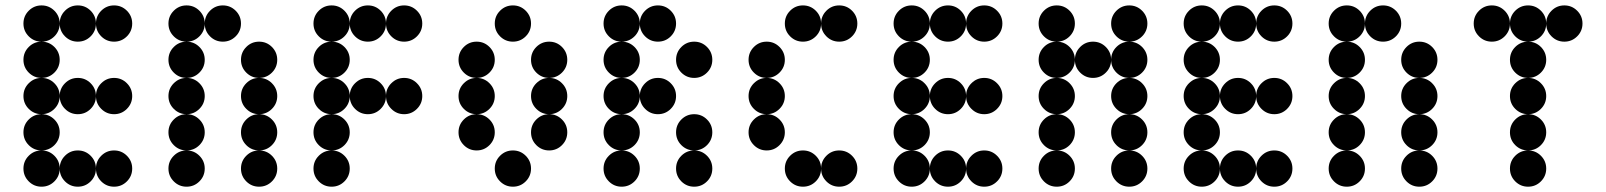

<svg xmlns="http://www.w3.org/2000/svg" viewBox="-20 -704 6056 724"><path d="M205.1 -615.2Q205.1 -586.9 185.1 -566.9Q165 -546.9 136.7 -546.9Q108.4 -546.9 88.4 -566.9Q68.4 -586.9 68.4 -615.2Q68.4 -643.6 88.4 -663.6Q108.4 -683.6 136.7 -683.6Q165 -683.6 185.1 -663.6Q205.1 -643.6 205.1 -615.2ZM341.8 -615.2Q341.8 -586.9 321.8 -566.9Q301.8 -546.9 273.4 -546.9Q245.1 -546.9 225.1 -566.9Q205.1 -586.9 205.1 -615.2Q205.1 -643.6 225.1 -663.6Q245.1 -683.6 273.4 -683.6Q301.8 -683.6 321.8 -663.6Q341.8 -643.6 341.8 -615.2ZM478.5 -615.2Q478.5 -586.9 458.5 -566.9Q438.5 -546.9 410.2 -546.9Q381.8 -546.9 361.8 -566.9Q341.8 -586.9 341.8 -615.2Q341.8 -643.6 361.8 -663.6Q381.8 -683.6 410.2 -683.6Q438.5 -683.6 458.5 -663.6Q478.5 -643.6 478.5 -615.2ZM205.1 -478.5Q205.1 -450.2 185.1 -430.2Q165 -410.2 136.7 -410.2Q108.4 -410.2 88.4 -430.2Q68.4 -450.2 68.4 -478.5Q68.4 -506.8 88.4 -526.9Q108.4 -546.9 136.7 -546.9Q165 -546.9 185.1 -526.9Q205.1 -506.8 205.1 -478.5ZM205.1 -341.8Q205.1 -313.5 185.1 -293.5Q165 -273.4 136.7 -273.4Q108.4 -273.4 88.4 -293.5Q68.4 -313.5 68.4 -341.8Q68.4 -370.1 88.4 -390.1Q108.4 -410.2 136.7 -410.2Q165 -410.2 185.1 -390.1Q205.1 -370.1 205.1 -341.8ZM341.8 -341.8Q341.8 -313.5 321.8 -293.5Q301.8 -273.4 273.4 -273.4Q245.1 -273.4 225.1 -293.5Q205.1 -313.5 205.1 -341.8Q205.1 -370.1 225.1 -390.1Q245.1 -410.2 273.4 -410.2Q301.8 -410.2 321.8 -390.1Q341.8 -370.1 341.8 -341.8ZM478.5 -341.8Q478.5 -313.5 458.5 -293.5Q438.5 -273.4 410.2 -273.4Q381.8 -273.4 361.8 -293.5Q341.8 -313.5 341.8 -341.8Q341.8 -370.1 361.8 -390.1Q381.8 -410.2 410.2 -410.2Q438.5 -410.2 458.5 -390.1Q478.5 -370.1 478.5 -341.8ZM205.1 -205.1Q205.1 -176.8 185.1 -156.7Q165 -136.7 136.7 -136.7Q108.4 -136.7 88.4 -156.7Q68.4 -176.8 68.4 -205.1Q68.4 -233.4 88.4 -253.4Q108.4 -273.4 136.7 -273.4Q165 -273.4 185.1 -253.4Q205.1 -233.4 205.1 -205.1ZM205.1 -68.4Q205.1 -40 185.1 -20Q165 0 136.7 0Q108.4 0 88.4 -20Q68.4 -40 68.4 -68.4Q68.4 -96.7 88.4 -116.7Q108.4 -136.7 136.7 -136.7Q165 -136.7 185.1 -116.7Q205.1 -96.7 205.1 -68.4ZM341.8 -68.4Q341.8 -40 321.8 -20Q301.8 0 273.4 0Q245.1 0 225.1 -20Q205.1 -40 205.1 -68.4Q205.1 -96.7 225.1 -116.7Q245.1 -136.7 273.4 -136.7Q301.8 -136.7 321.8 -116.7Q341.8 -96.7 341.8 -68.4ZM478.5 -68.4Q478.5 -40 458.5 -20Q438.5 0 410.2 0Q381.8 0 361.8 -20Q341.8 -40 341.8 -68.4Q341.8 -96.7 361.8 -116.7Q381.8 -136.7 410.2 -136.7Q438.5 -136.7 458.5 -116.7Q478.5 -96.7 478.5 -68.4Z M752 -615.2Q752 -586.9 731.9 -566.9Q711.9 -546.9 683.6 -546.9Q655.3 -546.9 635.3 -566.9Q615.2 -586.9 615.2 -615.2Q615.2 -643.6 635.3 -663.6Q655.3 -683.6 683.6 -683.6Q711.9 -683.6 731.9 -663.6Q752 -643.6 752 -615.2ZM888.7 -615.2Q888.7 -586.9 868.7 -566.9Q848.6 -546.9 820.3 -546.9Q792 -546.9 772 -566.9Q752 -586.9 752 -615.2Q752 -643.6 772 -663.6Q792 -683.6 820.3 -683.6Q848.6 -683.6 868.7 -663.6Q888.7 -643.6 888.7 -615.2ZM752 -478.5Q752 -450.2 731.9 -430.2Q711.9 -410.2 683.6 -410.2Q655.3 -410.2 635.3 -430.2Q615.2 -450.2 615.2 -478.5Q615.2 -506.8 635.3 -526.9Q655.3 -546.9 683.6 -546.9Q711.9 -546.9 731.9 -526.9Q752 -506.8 752 -478.5ZM1025.4 -478.5Q1025.4 -450.2 1005.4 -430.2Q985.4 -410.2 957 -410.2Q928.7 -410.2 908.7 -430.2Q888.7 -450.2 888.7 -478.5Q888.7 -506.8 908.7 -526.9Q928.7 -546.9 957 -546.9Q985.4 -546.9 1005.4 -526.9Q1025.4 -506.8 1025.4 -478.5ZM752 -341.8Q752 -313.5 731.9 -293.5Q711.9 -273.4 683.6 -273.4Q655.3 -273.4 635.3 -293.5Q615.2 -313.5 615.2 -341.8Q615.2 -370.1 635.3 -390.1Q655.3 -410.2 683.6 -410.2Q711.9 -410.2 731.9 -390.1Q752 -370.1 752 -341.8ZM1025.4 -341.8Q1025.4 -313.5 1005.4 -293.5Q985.4 -273.4 957 -273.4Q928.7 -273.4 908.7 -293.5Q888.7 -313.5 888.7 -341.8Q888.7 -370.1 908.7 -390.1Q928.7 -410.2 957 -410.2Q985.4 -410.2 1005.4 -390.1Q1025.4 -370.1 1025.4 -341.8ZM752 -205.1Q752 -176.8 731.9 -156.7Q711.9 -136.7 683.6 -136.7Q655.3 -136.7 635.3 -156.7Q615.2 -176.8 615.2 -205.1Q615.2 -233.4 635.3 -253.4Q655.3 -273.4 683.6 -273.4Q711.9 -273.4 731.9 -253.4Q752 -233.4 752 -205.1ZM1025.4 -205.1Q1025.4 -176.8 1005.4 -156.7Q985.4 -136.7 957 -136.7Q928.7 -136.7 908.7 -156.7Q888.7 -176.8 888.7 -205.1Q888.7 -233.4 908.7 -253.4Q928.7 -273.4 957 -273.4Q985.4 -273.4 1005.4 -253.4Q1025.4 -233.4 1025.4 -205.1ZM752 -68.4Q752 -40 731.9 -20Q711.9 0 683.6 0Q655.3 0 635.3 -20Q615.2 -40 615.2 -68.4Q615.2 -96.7 635.3 -116.7Q655.3 -136.7 683.6 -136.7Q711.9 -136.7 731.9 -116.7Q752 -96.7 752 -68.4ZM1025.4 -68.4Q1025.4 -40 1005.4 -20Q985.4 0 957 0Q928.7 0 908.7 -20Q888.7 -40 888.7 -68.4Q888.7 -96.7 908.7 -116.7Q928.7 -136.7 957 -136.7Q985.4 -136.7 1005.4 -116.7Q1025.4 -96.7 1025.4 -68.4Z M1298.8 -615.2Q1298.8 -586.9 1278.8 -566.9Q1258.8 -546.9 1230.5 -546.9Q1202.1 -546.9 1182.1 -566.9Q1162.1 -586.9 1162.1 -615.2Q1162.1 -643.6 1182.1 -663.6Q1202.1 -683.6 1230.5 -683.6Q1258.8 -683.6 1278.8 -663.6Q1298.8 -643.6 1298.8 -615.2ZM1435.5 -615.2Q1435.5 -586.9 1415.5 -566.9Q1395.5 -546.9 1367.2 -546.9Q1338.9 -546.9 1318.8 -566.9Q1298.8 -586.9 1298.8 -615.2Q1298.8 -643.6 1318.8 -663.6Q1338.9 -683.6 1367.2 -683.6Q1395.5 -683.6 1415.5 -663.6Q1435.5 -643.6 1435.5 -615.2ZM1572.3 -615.2Q1572.3 -586.9 1552.2 -566.9Q1532.2 -546.9 1503.9 -546.9Q1475.6 -546.9 1455.6 -566.9Q1435.5 -586.9 1435.5 -615.2Q1435.5 -643.6 1455.6 -663.6Q1475.6 -683.6 1503.9 -683.6Q1532.2 -683.6 1552.2 -663.6Q1572.3 -643.6 1572.3 -615.2ZM1298.8 -478.5Q1298.8 -450.2 1278.8 -430.2Q1258.8 -410.2 1230.5 -410.2Q1202.1 -410.2 1182.1 -430.2Q1162.1 -450.2 1162.1 -478.5Q1162.1 -506.8 1182.1 -526.9Q1202.1 -546.9 1230.5 -546.9Q1258.8 -546.9 1278.8 -526.9Q1298.8 -506.8 1298.8 -478.5ZM1298.8 -341.8Q1298.8 -313.5 1278.8 -293.5Q1258.8 -273.4 1230.5 -273.4Q1202.1 -273.4 1182.1 -293.5Q1162.1 -313.5 1162.1 -341.8Q1162.1 -370.1 1182.1 -390.1Q1202.1 -410.2 1230.5 -410.2Q1258.8 -410.2 1278.8 -390.1Q1298.8 -370.1 1298.8 -341.8ZM1435.5 -341.8Q1435.5 -313.5 1415.5 -293.5Q1395.5 -273.4 1367.2 -273.4Q1338.9 -273.4 1318.8 -293.5Q1298.8 -313.5 1298.8 -341.8Q1298.8 -370.1 1318.8 -390.1Q1338.9 -410.2 1367.2 -410.2Q1395.5 -410.2 1415.5 -390.1Q1435.5 -370.1 1435.5 -341.8ZM1572.3 -341.8Q1572.3 -313.5 1552.2 -293.5Q1532.2 -273.4 1503.9 -273.4Q1475.6 -273.4 1455.6 -293.5Q1435.5 -313.5 1435.5 -341.8Q1435.5 -370.1 1455.6 -390.1Q1475.6 -410.2 1503.9 -410.2Q1532.2 -410.2 1552.2 -390.1Q1572.3 -370.1 1572.3 -341.8ZM1298.8 -205.1Q1298.8 -176.8 1278.8 -156.7Q1258.8 -136.7 1230.5 -136.7Q1202.1 -136.7 1182.1 -156.7Q1162.1 -176.8 1162.1 -205.1Q1162.1 -233.4 1182.1 -253.4Q1202.1 -273.4 1230.5 -273.4Q1258.8 -273.4 1278.8 -253.4Q1298.8 -233.4 1298.8 -205.1ZM1298.8 -68.4Q1298.8 -40 1278.8 -20Q1258.8 0 1230.5 0Q1202.1 0 1182.1 -20Q1162.1 -40 1162.1 -68.4Q1162.1 -96.7 1182.1 -116.7Q1202.1 -136.7 1230.5 -136.7Q1258.8 -136.7 1278.8 -116.7Q1298.8 -96.7 1298.8 -68.4Z M1982.4 -615.2Q1982.4 -586.9 1962.4 -566.9Q1942.4 -546.9 1914.1 -546.9Q1885.7 -546.9 1865.7 -566.9Q1845.7 -586.9 1845.7 -615.2Q1845.7 -643.6 1865.7 -663.6Q1885.7 -683.6 1914.1 -683.6Q1942.4 -683.6 1962.4 -663.6Q1982.4 -643.6 1982.4 -615.2ZM1845.7 -478.5Q1845.7 -450.2 1825.7 -430.2Q1805.7 -410.2 1777.3 -410.2Q1749 -410.2 1729 -430.2Q1709 -450.2 1709 -478.5Q1709 -506.8 1729 -526.9Q1749 -546.9 1777.3 -546.9Q1805.7 -546.9 1825.7 -526.9Q1845.7 -506.8 1845.7 -478.5ZM2119.1 -478.5Q2119.1 -450.2 2099.1 -430.2Q2079.1 -410.2 2050.8 -410.2Q2022.5 -410.2 2002.4 -430.2Q1982.4 -450.2 1982.4 -478.5Q1982.4 -506.8 2002.4 -526.9Q2022.5 -546.9 2050.8 -546.9Q2079.1 -546.9 2099.1 -526.9Q2119.1 -506.8 2119.1 -478.5ZM1845.7 -341.8Q1845.7 -313.5 1825.7 -293.5Q1805.7 -273.4 1777.3 -273.4Q1749 -273.4 1729 -293.5Q1709 -313.5 1709 -341.8Q1709 -370.1 1729 -390.1Q1749 -410.2 1777.3 -410.2Q1805.7 -410.2 1825.7 -390.1Q1845.7 -370.1 1845.7 -341.8ZM2119.1 -341.8Q2119.1 -313.5 2099.1 -293.5Q2079.1 -273.4 2050.8 -273.4Q2022.5 -273.4 2002.4 -293.5Q1982.4 -313.5 1982.4 -341.8Q1982.4 -370.1 2002.4 -390.1Q2022.5 -410.2 2050.8 -410.2Q2079.1 -410.2 2099.1 -390.1Q2119.1 -370.1 2119.1 -341.8ZM1845.7 -205.1Q1845.7 -176.8 1825.7 -156.7Q1805.7 -136.7 1777.3 -136.7Q1749 -136.7 1729 -156.7Q1709 -176.8 1709 -205.1Q1709 -233.4 1729 -253.4Q1749 -273.4 1777.3 -273.4Q1805.7 -273.4 1825.7 -253.4Q1845.7 -233.4 1845.7 -205.1ZM2119.1 -205.1Q2119.1 -176.8 2099.1 -156.7Q2079.1 -136.7 2050.8 -136.7Q2022.5 -136.7 2002.4 -156.7Q1982.4 -176.8 1982.4 -205.1Q1982.4 -233.4 2002.4 -253.4Q2022.5 -273.4 2050.8 -273.4Q2079.1 -273.4 2099.1 -253.4Q2119.1 -233.4 2119.1 -205.1ZM1982.4 -68.4Q1982.4 -40 1962.4 -20Q1942.4 0 1914.1 0Q1885.7 0 1865.7 -20Q1845.7 -40 1845.7 -68.4Q1845.7 -96.7 1865.7 -116.7Q1885.7 -136.7 1914.1 -136.7Q1942.4 -136.7 1962.4 -116.7Q1982.4 -96.7 1982.4 -68.4Z M2392.6 -615.2Q2392.6 -586.9 2372.6 -566.9Q2352.5 -546.9 2324.2 -546.9Q2295.9 -546.9 2275.9 -566.9Q2255.9 -586.9 2255.9 -615.2Q2255.9 -643.6 2275.9 -663.6Q2295.9 -683.6 2324.2 -683.6Q2352.5 -683.6 2372.6 -663.6Q2392.6 -643.6 2392.6 -615.2ZM2529.3 -615.2Q2529.3 -586.9 2509.3 -566.9Q2489.3 -546.9 2460.9 -546.9Q2432.6 -546.9 2412.6 -566.9Q2392.6 -586.9 2392.6 -615.2Q2392.6 -643.6 2412.6 -663.6Q2432.6 -683.6 2460.9 -683.6Q2489.3 -683.6 2509.3 -663.6Q2529.3 -643.6 2529.3 -615.2ZM2392.6 -478.5Q2392.6 -450.2 2372.6 -430.2Q2352.5 -410.2 2324.2 -410.2Q2295.9 -410.2 2275.9 -430.2Q2255.9 -450.2 2255.9 -478.5Q2255.9 -506.8 2275.9 -526.9Q2295.9 -546.9 2324.2 -546.9Q2352.5 -546.9 2372.6 -526.9Q2392.6 -506.8 2392.6 -478.5ZM2666 -478.5Q2666 -450.2 2646 -430.2Q2626 -410.2 2597.7 -410.2Q2569.3 -410.2 2549.3 -430.2Q2529.3 -450.2 2529.3 -478.5Q2529.3 -506.8 2549.3 -526.9Q2569.3 -546.9 2597.7 -546.9Q2626 -546.9 2646 -526.9Q2666 -506.8 2666 -478.5ZM2392.6 -341.8Q2392.6 -313.5 2372.6 -293.5Q2352.5 -273.4 2324.2 -273.4Q2295.9 -273.4 2275.9 -293.5Q2255.9 -313.5 2255.9 -341.8Q2255.9 -370.1 2275.9 -390.1Q2295.9 -410.2 2324.2 -410.2Q2352.5 -410.2 2372.6 -390.1Q2392.6 -370.1 2392.6 -341.8ZM2529.3 -341.8Q2529.3 -313.5 2509.3 -293.5Q2489.3 -273.4 2460.9 -273.4Q2432.6 -273.4 2412.6 -293.5Q2392.6 -313.5 2392.6 -341.8Q2392.6 -370.1 2412.6 -390.1Q2432.6 -410.2 2460.9 -410.2Q2489.3 -410.2 2509.3 -390.1Q2529.3 -370.1 2529.3 -341.8ZM2392.6 -205.1Q2392.6 -176.8 2372.6 -156.7Q2352.5 -136.7 2324.2 -136.7Q2295.9 -136.7 2275.9 -156.7Q2255.9 -176.8 2255.9 -205.1Q2255.9 -233.4 2275.9 -253.4Q2295.9 -273.4 2324.2 -273.4Q2352.5 -273.4 2372.6 -253.4Q2392.6 -233.4 2392.6 -205.1ZM2666 -205.1Q2666 -176.8 2646 -156.7Q2626 -136.7 2597.7 -136.7Q2569.3 -136.7 2549.3 -156.7Q2529.3 -176.8 2529.3 -205.1Q2529.3 -233.4 2549.3 -253.4Q2569.3 -273.4 2597.7 -273.4Q2626 -273.4 2646 -253.4Q2666 -233.4 2666 -205.1ZM2392.6 -68.4Q2392.6 -40 2372.6 -20Q2352.5 0 2324.2 0Q2295.9 0 2275.9 -20Q2255.9 -40 2255.9 -68.4Q2255.9 -96.7 2275.9 -116.7Q2295.9 -136.7 2324.2 -136.7Q2352.5 -136.7 2372.6 -116.7Q2392.6 -96.7 2392.6 -68.4ZM2666 -68.4Q2666 -40 2646 -20Q2626 0 2597.7 0Q2569.3 0 2549.3 -20Q2529.3 -40 2529.3 -68.4Q2529.3 -96.7 2549.3 -116.7Q2569.3 -136.7 2597.7 -136.7Q2626 -136.7 2646 -116.7Q2666 -96.7 2666 -68.4Z M3076.2 -615.2Q3076.2 -586.9 3056.2 -566.9Q3036.1 -546.9 3007.8 -546.9Q2979.5 -546.9 2959.5 -566.9Q2939.5 -586.9 2939.5 -615.2Q2939.5 -643.6 2959.5 -663.6Q2979.5 -683.6 3007.8 -683.6Q3036.1 -683.6 3056.2 -663.6Q3076.2 -643.6 3076.2 -615.2ZM3212.9 -615.2Q3212.9 -586.9 3192.9 -566.9Q3172.9 -546.9 3144.5 -546.9Q3116.2 -546.9 3096.2 -566.9Q3076.2 -586.9 3076.2 -615.2Q3076.2 -643.6 3096.2 -663.6Q3116.2 -683.6 3144.5 -683.6Q3172.9 -683.6 3192.9 -663.6Q3212.9 -643.6 3212.9 -615.2ZM2939.5 -478.5Q2939.5 -450.2 2919.4 -430.2Q2899.4 -410.2 2871.1 -410.2Q2842.8 -410.2 2822.8 -430.2Q2802.7 -450.2 2802.7 -478.5Q2802.7 -506.8 2822.8 -526.9Q2842.8 -546.9 2871.1 -546.9Q2899.4 -546.9 2919.4 -526.9Q2939.5 -506.8 2939.5 -478.5ZM2939.5 -341.8Q2939.5 -313.5 2919.4 -293.5Q2899.4 -273.4 2871.1 -273.4Q2842.8 -273.4 2822.8 -293.5Q2802.7 -313.5 2802.7 -341.8Q2802.7 -370.1 2822.8 -390.1Q2842.8 -410.2 2871.1 -410.2Q2899.4 -410.2 2919.4 -390.1Q2939.5 -370.1 2939.5 -341.8ZM2939.5 -205.1Q2939.5 -176.8 2919.4 -156.7Q2899.4 -136.7 2871.1 -136.7Q2842.8 -136.7 2822.8 -156.7Q2802.7 -176.8 2802.7 -205.1Q2802.7 -233.4 2822.8 -253.4Q2842.8 -273.4 2871.1 -273.4Q2899.4 -273.4 2919.4 -253.4Q2939.5 -233.4 2939.5 -205.1ZM3076.2 -68.4Q3076.2 -40 3056.2 -20Q3036.1 0 3007.8 0Q2979.5 0 2959.5 -20Q2939.5 -40 2939.5 -68.4Q2939.5 -96.7 2959.5 -116.7Q2979.5 -136.7 3007.8 -136.7Q3036.1 -136.7 3056.2 -116.7Q3076.2 -96.7 3076.2 -68.4ZM3212.9 -68.4Q3212.9 -40 3192.9 -20Q3172.9 0 3144.5 0Q3116.2 0 3096.2 -20Q3076.2 -40 3076.2 -68.4Q3076.2 -96.7 3096.2 -116.7Q3116.2 -136.7 3144.5 -136.7Q3172.9 -136.7 3192.9 -116.7Q3212.9 -96.7 3212.9 -68.4Z M3486.3 -615.2Q3486.3 -586.9 3466.3 -566.9Q3446.3 -546.9 3418 -546.9Q3389.6 -546.9 3369.6 -566.9Q3349.6 -586.9 3349.6 -615.2Q3349.6 -643.6 3369.6 -663.6Q3389.6 -683.6 3418 -683.6Q3446.3 -683.6 3466.3 -663.6Q3486.3 -643.6 3486.3 -615.2ZM3623 -615.2Q3623 -586.9 3603 -566.9Q3583 -546.9 3554.7 -546.9Q3526.4 -546.9 3506.3 -566.9Q3486.3 -586.9 3486.3 -615.2Q3486.3 -643.6 3506.3 -663.6Q3526.4 -683.6 3554.7 -683.6Q3583 -683.6 3603 -663.6Q3623 -643.6 3623 -615.2ZM3759.8 -615.2Q3759.8 -586.9 3739.7 -566.9Q3719.7 -546.9 3691.4 -546.9Q3663.1 -546.9 3643.1 -566.9Q3623 -586.9 3623 -615.2Q3623 -643.6 3643.1 -663.6Q3663.1 -683.6 3691.4 -683.6Q3719.7 -683.6 3739.7 -663.6Q3759.8 -643.6 3759.8 -615.2ZM3486.3 -478.5Q3486.3 -450.2 3466.3 -430.2Q3446.3 -410.2 3418 -410.2Q3389.6 -410.2 3369.6 -430.2Q3349.6 -450.2 3349.6 -478.5Q3349.6 -506.8 3369.6 -526.9Q3389.6 -546.9 3418 -546.9Q3446.3 -546.9 3466.3 -526.9Q3486.3 -506.8 3486.3 -478.5ZM3486.3 -341.8Q3486.3 -313.5 3466.3 -293.5Q3446.3 -273.4 3418 -273.4Q3389.6 -273.4 3369.6 -293.5Q3349.6 -313.5 3349.6 -341.8Q3349.6 -370.1 3369.6 -390.1Q3389.6 -410.2 3418 -410.2Q3446.3 -410.2 3466.3 -390.1Q3486.3 -370.1 3486.3 -341.8ZM3623 -341.8Q3623 -313.5 3603 -293.5Q3583 -273.4 3554.7 -273.4Q3526.4 -273.4 3506.3 -293.5Q3486.3 -313.5 3486.3 -341.8Q3486.3 -370.1 3506.3 -390.1Q3526.4 -410.2 3554.7 -410.2Q3583 -410.2 3603 -390.1Q3623 -370.1 3623 -341.8ZM3759.8 -341.8Q3759.8 -313.5 3739.7 -293.5Q3719.7 -273.4 3691.4 -273.4Q3663.1 -273.4 3643.1 -293.5Q3623 -313.5 3623 -341.8Q3623 -370.1 3643.1 -390.1Q3663.1 -410.2 3691.4 -410.2Q3719.7 -410.2 3739.7 -390.1Q3759.8 -370.1 3759.8 -341.8ZM3486.3 -205.1Q3486.3 -176.8 3466.3 -156.7Q3446.3 -136.7 3418 -136.7Q3389.6 -136.7 3369.6 -156.7Q3349.6 -176.8 3349.6 -205.1Q3349.6 -233.4 3369.6 -253.4Q3389.6 -273.4 3418 -273.4Q3446.3 -273.4 3466.3 -253.4Q3486.3 -233.4 3486.3 -205.1ZM3486.3 -68.4Q3486.3 -40 3466.3 -20Q3446.3 0 3418 0Q3389.6 0 3369.6 -20Q3349.6 -40 3349.6 -68.4Q3349.6 -96.7 3369.6 -116.7Q3389.6 -136.7 3418 -136.7Q3446.3 -136.7 3466.3 -116.7Q3486.3 -96.7 3486.3 -68.4ZM3623 -68.4Q3623 -40 3603 -20Q3583 0 3554.7 0Q3526.4 0 3506.3 -20Q3486.3 -40 3486.3 -68.4Q3486.3 -96.7 3506.3 -116.7Q3526.4 -136.7 3554.7 -136.7Q3583 -136.7 3603 -116.7Q3623 -96.7 3623 -68.4ZM3759.8 -68.4Q3759.8 -40 3739.7 -20Q3719.7 0 3691.4 0Q3663.1 0 3643.1 -20Q3623 -40 3623 -68.4Q3623 -96.7 3643.1 -116.7Q3663.1 -136.7 3691.4 -136.7Q3719.7 -136.7 3739.7 -116.7Q3759.8 -96.7 3759.8 -68.4Z M4033.2 -615.2Q4033.2 -586.9 4013.2 -566.9Q3993.2 -546.9 3964.8 -546.9Q3936.5 -546.9 3916.5 -566.9Q3896.5 -586.9 3896.5 -615.2Q3896.5 -643.6 3916.5 -663.6Q3936.5 -683.6 3964.8 -683.6Q3993.2 -683.6 4013.2 -663.6Q4033.2 -643.6 4033.2 -615.2ZM4306.6 -615.2Q4306.6 -586.9 4286.6 -566.9Q4266.6 -546.9 4238.3 -546.9Q4210 -546.9 4189.9 -566.9Q4169.9 -586.9 4169.9 -615.2Q4169.9 -643.6 4189.9 -663.6Q4210 -683.6 4238.3 -683.6Q4266.6 -683.6 4286.6 -663.6Q4306.6 -643.6 4306.6 -615.2ZM4033.2 -478.5Q4033.2 -450.2 4013.2 -430.2Q3993.2 -410.2 3964.8 -410.2Q3936.5 -410.2 3916.5 -430.2Q3896.5 -450.2 3896.5 -478.5Q3896.5 -506.8 3916.5 -526.9Q3936.5 -546.9 3964.8 -546.9Q3993.2 -546.9 4013.2 -526.9Q4033.2 -506.8 4033.2 -478.5ZM4169.9 -478.5Q4169.9 -450.2 4149.9 -430.2Q4129.9 -410.2 4101.6 -410.2Q4073.2 -410.2 4053.2 -430.2Q4033.2 -450.2 4033.2 -478.5Q4033.2 -506.8 4053.2 -526.9Q4073.2 -546.9 4101.6 -546.9Q4129.9 -546.9 4149.9 -526.9Q4169.9 -506.8 4169.9 -478.5ZM4306.6 -478.5Q4306.6 -450.2 4286.6 -430.2Q4266.6 -410.2 4238.3 -410.2Q4210 -410.2 4189.9 -430.2Q4169.9 -450.2 4169.9 -478.5Q4169.9 -506.8 4189.9 -526.9Q4210 -546.9 4238.3 -546.9Q4266.6 -546.9 4286.6 -526.9Q4306.6 -506.8 4306.6 -478.5ZM4033.2 -341.8Q4033.2 -313.5 4013.2 -293.5Q3993.2 -273.4 3964.8 -273.4Q3936.5 -273.4 3916.5 -293.5Q3896.5 -313.5 3896.5 -341.8Q3896.5 -370.1 3916.5 -390.1Q3936.5 -410.2 3964.8 -410.2Q3993.2 -410.2 4013.2 -390.1Q4033.2 -370.1 4033.2 -341.8ZM4306.6 -341.8Q4306.6 -313.5 4286.6 -293.5Q4266.6 -273.4 4238.3 -273.4Q4210 -273.4 4189.9 -293.5Q4169.9 -313.5 4169.9 -341.8Q4169.9 -370.1 4189.9 -390.1Q4210 -410.2 4238.3 -410.2Q4266.6 -410.2 4286.6 -390.1Q4306.6 -370.1 4306.6 -341.8ZM4033.2 -205.1Q4033.2 -176.8 4013.2 -156.7Q3993.2 -136.7 3964.8 -136.7Q3936.5 -136.7 3916.5 -156.7Q3896.5 -176.8 3896.5 -205.1Q3896.5 -233.4 3916.5 -253.4Q3936.5 -273.4 3964.8 -273.4Q3993.2 -273.4 4013.2 -253.4Q4033.2 -233.4 4033.2 -205.1ZM4306.6 -205.1Q4306.6 -176.8 4286.6 -156.7Q4266.6 -136.7 4238.3 -136.7Q4210 -136.7 4189.9 -156.7Q4169.9 -176.8 4169.9 -205.1Q4169.9 -233.4 4189.9 -253.4Q4210 -273.4 4238.3 -273.4Q4266.6 -273.4 4286.6 -253.4Q4306.6 -233.4 4306.6 -205.1ZM4033.2 -68.4Q4033.2 -40 4013.2 -20Q3993.2 0 3964.8 0Q3936.5 0 3916.5 -20Q3896.5 -40 3896.5 -68.4Q3896.5 -96.7 3916.5 -116.7Q3936.5 -136.7 3964.8 -136.7Q3993.2 -136.7 4013.2 -116.7Q4033.2 -96.7 4033.2 -68.4ZM4306.6 -68.4Q4306.6 -40 4286.6 -20Q4266.6 0 4238.3 0Q4210 0 4189.9 -20Q4169.9 -40 4169.9 -68.4Q4169.9 -96.7 4189.9 -116.7Q4210 -136.7 4238.3 -136.7Q4266.6 -136.7 4286.6 -116.7Q4306.6 -96.7 4306.6 -68.4Z M4580.1 -615.2Q4580.1 -586.9 4560.1 -566.9Q4540 -546.9 4511.7 -546.9Q4483.4 -546.9 4463.4 -566.9Q4443.4 -586.9 4443.4 -615.2Q4443.4 -643.6 4463.4 -663.6Q4483.4 -683.6 4511.7 -683.6Q4540 -683.6 4560.1 -663.6Q4580.1 -643.6 4580.1 -615.2ZM4716.8 -615.2Q4716.8 -586.9 4696.8 -566.9Q4676.8 -546.9 4648.4 -546.9Q4620.1 -546.9 4600.1 -566.9Q4580.1 -586.9 4580.1 -615.2Q4580.1 -643.6 4600.1 -663.6Q4620.1 -683.6 4648.4 -683.6Q4676.8 -683.6 4696.8 -663.6Q4716.8 -643.6 4716.8 -615.2ZM4853.5 -615.2Q4853.5 -586.9 4833.5 -566.9Q4813.5 -546.9 4785.2 -546.9Q4756.8 -546.9 4736.8 -566.9Q4716.8 -586.9 4716.8 -615.2Q4716.8 -643.6 4736.8 -663.6Q4756.8 -683.6 4785.2 -683.6Q4813.5 -683.6 4833.5 -663.6Q4853.5 -643.6 4853.5 -615.2ZM4580.1 -478.5Q4580.1 -450.2 4560.1 -430.2Q4540 -410.2 4511.7 -410.2Q4483.4 -410.2 4463.4 -430.2Q4443.4 -450.2 4443.4 -478.5Q4443.4 -506.8 4463.4 -526.9Q4483.4 -546.9 4511.7 -546.9Q4540 -546.9 4560.1 -526.9Q4580.1 -506.8 4580.1 -478.5ZM4580.1 -341.8Q4580.1 -313.5 4560.1 -293.5Q4540 -273.4 4511.7 -273.4Q4483.4 -273.4 4463.4 -293.5Q4443.4 -313.5 4443.4 -341.8Q4443.4 -370.1 4463.4 -390.1Q4483.4 -410.2 4511.7 -410.2Q4540 -410.2 4560.1 -390.1Q4580.1 -370.1 4580.1 -341.8ZM4716.8 -341.8Q4716.8 -313.5 4696.8 -293.5Q4676.8 -273.4 4648.4 -273.4Q4620.1 -273.4 4600.1 -293.5Q4580.1 -313.5 4580.1 -341.8Q4580.1 -370.1 4600.1 -390.1Q4620.1 -410.2 4648.4 -410.2Q4676.8 -410.2 4696.8 -390.1Q4716.8 -370.1 4716.8 -341.8ZM4853.5 -341.8Q4853.5 -313.5 4833.5 -293.5Q4813.5 -273.4 4785.2 -273.4Q4756.8 -273.4 4736.8 -293.5Q4716.8 -313.5 4716.8 -341.8Q4716.8 -370.1 4736.8 -390.1Q4756.8 -410.2 4785.2 -410.2Q4813.5 -410.2 4833.5 -390.1Q4853.5 -370.1 4853.5 -341.8ZM4580.1 -205.1Q4580.1 -176.8 4560.1 -156.7Q4540 -136.7 4511.7 -136.7Q4483.4 -136.7 4463.4 -156.7Q4443.4 -176.8 4443.4 -205.1Q4443.4 -233.4 4463.4 -253.4Q4483.4 -273.4 4511.7 -273.4Q4540 -273.4 4560.1 -253.4Q4580.1 -233.4 4580.1 -205.1ZM4580.1 -68.4Q4580.1 -40 4560.1 -20Q4540 0 4511.7 0Q4483.4 0 4463.4 -20Q4443.4 -40 4443.4 -68.4Q4443.4 -96.7 4463.4 -116.7Q4483.4 -136.7 4511.7 -136.7Q4540 -136.7 4560.1 -116.7Q4580.1 -96.7 4580.1 -68.4ZM4716.8 -68.4Q4716.8 -40 4696.8 -20Q4676.8 0 4648.4 0Q4620.1 0 4600.1 -20Q4580.1 -40 4580.1 -68.4Q4580.1 -96.7 4600.1 -116.7Q4620.1 -136.7 4648.4 -136.7Q4676.8 -136.7 4696.8 -116.7Q4716.8 -96.7 4716.8 -68.4ZM4853.5 -68.4Q4853.5 -40 4833.5 -20Q4813.5 0 4785.2 0Q4756.8 0 4736.8 -20Q4716.8 -40 4716.8 -68.4Q4716.8 -96.7 4736.8 -116.7Q4756.8 -136.7 4785.2 -136.7Q4813.5 -136.7 4833.5 -116.7Q4853.5 -96.7 4853.5 -68.4Z M5127 -615.2Q5127 -586.9 5106.9 -566.9Q5086.9 -546.9 5058.6 -546.9Q5030.3 -546.9 5010.3 -566.9Q4990.2 -586.9 4990.2 -615.2Q4990.2 -643.6 5010.3 -663.6Q5030.3 -683.6 5058.6 -683.6Q5086.9 -683.6 5106.9 -663.6Q5127 -643.6 5127 -615.2ZM5263.7 -615.2Q5263.7 -586.9 5243.7 -566.9Q5223.6 -546.9 5195.3 -546.9Q5167 -546.9 5147 -566.9Q5127 -586.9 5127 -615.2Q5127 -643.6 5147 -663.6Q5167 -683.6 5195.3 -683.6Q5223.6 -683.6 5243.7 -663.6Q5263.7 -643.6 5263.7 -615.2ZM5127 -478.5Q5127 -450.2 5106.9 -430.2Q5086.9 -410.2 5058.6 -410.2Q5030.3 -410.2 5010.3 -430.2Q4990.2 -450.2 4990.2 -478.5Q4990.2 -506.8 5010.3 -526.9Q5030.3 -546.9 5058.6 -546.9Q5086.9 -546.9 5106.9 -526.9Q5127 -506.8 5127 -478.5ZM5400.4 -478.5Q5400.4 -450.2 5380.4 -430.2Q5360.4 -410.2 5332 -410.2Q5303.7 -410.2 5283.7 -430.2Q5263.7 -450.2 5263.7 -478.5Q5263.7 -506.8 5283.7 -526.9Q5303.7 -546.9 5332 -546.9Q5360.4 -546.9 5380.4 -526.9Q5400.4 -506.8 5400.4 -478.5ZM5127 -341.8Q5127 -313.5 5106.9 -293.5Q5086.9 -273.4 5058.6 -273.4Q5030.3 -273.4 5010.3 -293.5Q4990.2 -313.5 4990.2 -341.8Q4990.2 -370.1 5010.3 -390.1Q5030.3 -410.2 5058.6 -410.2Q5086.9 -410.2 5106.9 -390.1Q5127 -370.1 5127 -341.8ZM5400.4 -341.8Q5400.4 -313.5 5380.4 -293.5Q5360.4 -273.4 5332 -273.4Q5303.7 -273.4 5283.7 -293.5Q5263.7 -313.5 5263.7 -341.8Q5263.7 -370.1 5283.7 -390.1Q5303.7 -410.2 5332 -410.2Q5360.4 -410.2 5380.4 -390.1Q5400.4 -370.1 5400.4 -341.8ZM5127 -205.1Q5127 -176.8 5106.9 -156.7Q5086.9 -136.7 5058.6 -136.7Q5030.3 -136.7 5010.3 -156.7Q4990.2 -176.8 4990.2 -205.1Q4990.2 -233.4 5010.3 -253.4Q5030.3 -273.4 5058.6 -273.4Q5086.9 -273.4 5106.9 -253.4Q5127 -233.4 5127 -205.1ZM5400.4 -205.1Q5400.4 -176.8 5380.4 -156.7Q5360.4 -136.7 5332 -136.7Q5303.7 -136.7 5283.7 -156.7Q5263.7 -176.8 5263.7 -205.1Q5263.7 -233.4 5283.7 -253.4Q5303.7 -273.4 5332 -273.4Q5360.4 -273.4 5380.4 -253.4Q5400.4 -233.4 5400.4 -205.1ZM5127 -68.4Q5127 -40 5106.9 -20Q5086.9 0 5058.6 0Q5030.3 0 5010.3 -20Q4990.2 -40 4990.2 -68.4Q4990.2 -96.7 5010.3 -116.7Q5030.3 -136.7 5058.6 -136.7Q5086.9 -136.7 5106.9 -116.7Q5127 -96.7 5127 -68.4ZM5400.4 -68.4Q5400.4 -40 5380.4 -20Q5360.4 0 5332 0Q5303.7 0 5283.7 -20Q5263.7 -40 5263.7 -68.4Q5263.7 -96.7 5283.7 -116.7Q5303.7 -136.7 5332 -136.7Q5360.4 -136.7 5380.4 -116.7Q5400.4 -96.7 5400.4 -68.4Z M5673.8 -615.2Q5673.8 -586.9 5653.8 -566.9Q5633.8 -546.9 5605.5 -546.9Q5577.1 -546.9 5557.1 -566.9Q5537.1 -586.9 5537.1 -615.2Q5537.1 -643.6 5557.1 -663.6Q5577.1 -683.6 5605.5 -683.6Q5633.8 -683.6 5653.8 -663.6Q5673.8 -643.6 5673.8 -615.2ZM5810.5 -615.2Q5810.5 -586.9 5790.5 -566.9Q5770.5 -546.9 5742.2 -546.9Q5713.9 -546.9 5693.8 -566.9Q5673.8 -586.9 5673.8 -615.2Q5673.8 -643.6 5693.8 -663.6Q5713.9 -683.6 5742.2 -683.6Q5770.5 -683.6 5790.5 -663.6Q5810.5 -643.6 5810.5 -615.2ZM5947.3 -615.2Q5947.3 -586.9 5927.2 -566.9Q5907.2 -546.9 5878.9 -546.9Q5850.6 -546.9 5830.6 -566.9Q5810.5 -586.9 5810.5 -615.2Q5810.5 -643.6 5830.6 -663.6Q5850.6 -683.6 5878.9 -683.6Q5907.2 -683.6 5927.2 -663.6Q5947.3 -643.6 5947.3 -615.2ZM5810.5 -478.5Q5810.5 -450.2 5790.5 -430.2Q5770.5 -410.2 5742.2 -410.2Q5713.9 -410.2 5693.8 -430.2Q5673.8 -450.2 5673.8 -478.5Q5673.8 -506.8 5693.8 -526.9Q5713.9 -546.9 5742.2 -546.9Q5770.5 -546.9 5790.5 -526.9Q5810.5 -506.8 5810.5 -478.5ZM5810.5 -341.8Q5810.5 -313.5 5790.5 -293.5Q5770.5 -273.4 5742.2 -273.4Q5713.9 -273.4 5693.8 -293.5Q5673.8 -313.5 5673.8 -341.8Q5673.8 -370.1 5693.8 -390.1Q5713.9 -410.2 5742.2 -410.2Q5770.5 -410.2 5790.5 -390.1Q5810.5 -370.1 5810.5 -341.8ZM5810.5 -205.1Q5810.5 -176.8 5790.5 -156.7Q5770.5 -136.7 5742.2 -136.7Q5713.9 -136.7 5693.8 -156.7Q5673.8 -176.8 5673.8 -205.1Q5673.8 -233.4 5693.8 -253.4Q5713.9 -273.4 5742.2 -273.4Q5770.5 -273.4 5790.5 -253.4Q5810.5 -233.4 5810.5 -205.1ZM5810.5 -68.4Q5810.5 -40 5790.5 -20Q5770.5 0 5742.2 0Q5713.9 0 5693.8 -20Q5673.8 -40 5673.8 -68.4Q5673.8 -96.7 5693.8 -116.7Q5713.9 -136.7 5742.2 -136.7Q5770.5 -136.7 5790.5 -116.7Q5810.5 -96.7 5810.5 -68.4Z"/></svg>

Font: DatDot
Style: Bold
Weight: 700
Designer: GGBot
Version: 1.00